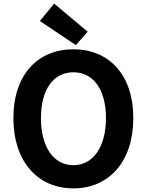

<svg xmlns="http://www.w3.org/2000/svg" viewBox="-20 -1026 810 1060"><path d="M385 14C581 14 716 -133 716 -374C716 -614 581 -754 385 -754C189 -754 54 -614 54 -374C54 -133 189 14 385 14ZM385 -114C275 -114 206 -216 206 -374C206 -532 275 -627 385 -627C495 -627 565 -532 565 -374C565 -216 495 -114 385 -114ZM399 -777 464 -851 279 -1006 200 -910Z"/></svg>

Font: Noto Sans CJK TC
Style: Bold
Weight: 700
Designer: Ryoko NISHIZUKA 西塚涼子 (kana, bopomofo & ideographs); Paul D. Hunt (Latin, Greek & Cyrillic); Sandoll Communications 산돌커뮤니
Foundry: Adobe
Version: Version 2.004;hotconv 1.0.118;makeotfexe 2.5.65603